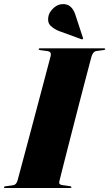

<svg xmlns="http://www.w3.org/2000/svg" viewBox="-41 -942 547 962"><path d="M256 -32Q252.5 -17 271.5 -14.5L308 -9.5Q317 -8 317 -4.5Q317 0 309 0H-15Q-21 0 -21 -3.5Q-21 -8 -14.5 -8.5L25 -14Q40.5 -16 47 -38Q48.5 -43.5 58 -79Q67.5 -114.5 82.2 -169.5Q97 -224.5 114.2 -289.2Q131.5 -354 148.5 -418.5Q165.5 -483 180 -537.2Q194.5 -591.5 203.5 -626Q212.5 -660.5 213.5 -664Q216.5 -683.5 196.5 -686L159.5 -691Q153 -691.5 153 -696Q153 -700 160 -700H480Q486 -700 486 -696.5Q486 -692 479.5 -691.5L440 -686Q427 -684 418.5 -662Q417.5 -659 408.5 -624.8Q399.5 -590.5 385.2 -536.2Q371 -482 354.2 -417.2Q337.5 -352.5 320.8 -287.2Q304 -222 289.8 -166.2Q275.5 -110.5 266.5 -74.2Q257.5 -38 256 -32ZM336 -870 374.5 -752.5Q376.5 -749 374 -746.5Q372 -744 367 -745.5L256 -786Q231.5 -795 212.8 -812.8Q194 -830.5 203 -865.5Q208 -884 228.5 -902.8Q249 -921.5 275.5 -921.5Q318.5 -921.5 336 -870Z"/></svg>

Font: Fraunces 144pt Black
Style: Italic
Weight: 900
Italic angle: -16°
Version: Version 1.000;[0bf87f6ff]